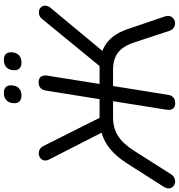

<svg xmlns="http://www.w3.org/2000/svg" viewBox="12 -950 942 1011"><g transform="rotate(-90 483.5 -444.0)"><path d="M446.1 6.9Q426.2 6.9 417.5 -5Q408.8 -16.9 411.7 -38.3L456.6 -320.2H371Q315.2 -320.2 273.7 -294Q232.2 -267.7 193.8 -206.7L72.8 -16.4Q64 -2.3 51.6 3Q39.3 8.4 27.1 6Q15 3.6 6.7 -4.9Q-1.5 -13.4 -2.2 -26.5Q-3 -39.6 7.7 -56.1L127.8 -244.6Q169.7 -310.5 218.6 -345.7Q267.5 -380.9 328.7 -387.7L300.7 -361.3L150 -656.2Q142.2 -670.7 144.9 -683.1Q147.5 -695.5 156.7 -702.7Q165.9 -710 178.3 -711.2Q190.7 -712.4 202.3 -706.6Q213.9 -700.8 221.2 -685.8L377 -375.2L356.1 -391.2H467.3L512.6 -674Q516 -693.5 526.9 -702.7Q537.9 -711.9 556.8 -711.9Q576.7 -711.9 585.6 -700Q594.6 -688.1 591.2 -666.7L547.3 -391.2H648.4L628.6 -375.2L888.5 -692.5Q898.7 -705.6 911.1 -709Q923.5 -712.4 935.2 -709.3Q946.8 -706.1 953.6 -697.1Q960.4 -688.1 959.7 -675.5Q958.9 -662.9 947.3 -648.2L709 -361.3L673.9 -387.7Q713.2 -383.3 744.5 -365.7Q775.8 -348 798.6 -317.8Q821.3 -287.6 835.8 -244.6L902.6 -48.3Q908.5 -31.8 904.1 -19.5Q899.7 -7.1 889.5 -0.3Q879.3 6.5 866.7 6.4Q854.1 6.4 843 -1.1Q831.8 -8.6 826.5 -25.2L766.7 -207.2Q747 -267.8 712.5 -294Q678 -320.2 623.3 -320.2H536.6L490.3 -31.4Q487.9 -13 476.7 -3Q465.5 6.9 446.1 6.9ZM660.4 -802.4Q640.8 -802.4 630.2 -812Q619.7 -821.6 619.7 -839.3Q619.7 -865.9 633.9 -880.5Q648.1 -895.2 673.7 -895.2Q693.3 -895.2 703.9 -885.6Q714.4 -876 714.4 -858.3Q714.4 -832.3 700.4 -817.4Q686.4 -802.4 660.4 -802.4ZM486.3 -802.4Q467.1 -802.4 456.6 -812Q446 -821.6 446 -839.3Q446 -865.9 460.2 -880.5Q474.5 -895.2 500 -895.2Q519.6 -895.2 529.9 -885.6Q540.3 -876 540.3 -858.3Q540.3 -832.3 526.3 -817.4Q512.3 -802.4 486.3 -802.4Z"/></g></svg>

Font: Nunito ExtraLight
Style: Italic
Weight: 200
Italic angle: -9°
Designer: Vernon Adams
Foundry: Vernon Adams
Version: Version 3.602